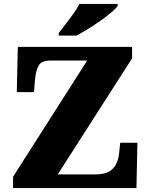

<svg xmlns="http://www.w3.org/2000/svg" viewBox="-20 -951 761 971"><path d="M46 0V-57L421 -645H239Q190 -645 175.5 -619.5Q161 -594 157 -547L152 -485H65L70 -714H648V-656L272 -69H462Q511 -69 536 -86Q561 -103 571 -129Q581 -155 583 -182L588 -229H675L670 0ZM277 -784Q292 -803 312 -829Q332 -855 351.5 -882Q371 -909 381 -931H575V-921Q566 -908 542.5 -888Q519 -868 488 -846Q457 -824 425 -804.5Q393 -785 367 -771H277Z"/></svg>

Font: Noto Serif Kannada Black
Style: Regular
Weight: 900
Version: Version 2.003